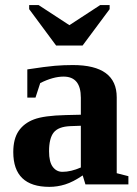

<svg xmlns="http://www.w3.org/2000/svg" viewBox="-20 -725 540 755"><path d="M266.6 -469.2Q439 -469.2 439 -342.3V-43.9L484.9 -32.2V0H315.9L305.2 -35.2Q267.1 -9.3 236.3 0.2Q205.6 9.8 174.3 9.8Q32.2 9.8 32.2 -127Q32.2 -178.7 53.2 -209.7Q74.2 -240.7 113.8 -255.6Q153.3 -270.5 238.3 -272.5L297.9 -273.9V-340.8Q297.9 -423.8 230 -423.8Q189 -423.8 138.2 -398.4L119.6 -341.3H87.4V-452.1Q161.1 -463.4 195.8 -466.3Q230.5 -469.2 266.6 -469.2ZM297.9 -230.5 256.8 -229Q209.5 -227.1 191.2 -204.1Q172.9 -181.2 172.9 -129.9Q172.9 -88.4 187.5 -68.8Q202.1 -49.3 225.6 -49.3Q258.8 -49.3 297.9 -66.4ZM411.1 -705.1V-689L304.7 -545.9H200.7L94.7 -689V-705.1H131.8L252.9 -626L374 -705.1Z"/></svg>

Font: Tinos
Style: Bold
Weight: 700
Designer: Steve Matteson
Foundry: Monotype Imaging Inc.
Version: Version 1.23